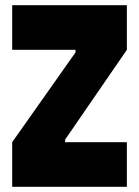

<svg xmlns="http://www.w3.org/2000/svg" viewBox="-20 -720 537 740"><path d="M469 -528 231 -182V-172H469V0H27V-172L271 -518V-528H27V-700H469Z"/></svg>

Font: Phudu ExtraBold
Style: Regular
Weight: 800
Version: Version 1.005;gftools[0.9.23]